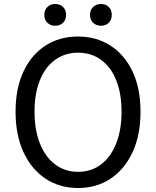

<svg xmlns="http://www.w3.org/2000/svg" viewBox="-20 -929 782 962"><path d="M371 13Q279 13 208.5 -33.5Q138 -80 98 -166Q58 -252 58 -369Q58 -487 98 -571.5Q138 -656 208.5 -701Q279 -746 371 -746Q463 -746 533.5 -700.5Q604 -655 644 -571Q684 -487 684 -369Q684 -252 644 -166Q604 -80 533.5 -33.5Q463 13 371 13ZM371 -68Q437 -68 486 -105Q535 -142 562 -210Q589 -278 589 -369Q589 -461 562 -527.5Q535 -594 486 -629.5Q437 -665 371 -665Q306 -665 256.5 -629.5Q207 -594 180 -527.5Q153 -461 153 -369Q153 -278 180 -210Q207 -142 256.5 -105Q306 -68 371 -68ZM256 -800Q233 -800 217.5 -815Q202 -830 202 -855Q202 -879 217.5 -894Q233 -909 256 -909Q281 -909 296 -894Q311 -879 311 -855Q311 -830 296 -815Q281 -800 256 -800ZM486 -800Q462 -800 446.5 -815Q431 -830 431 -855Q431 -879 446.5 -894Q462 -909 486 -909Q510 -909 525 -894Q540 -879 540 -855Q540 -830 525 -815Q510 -800 486 -800Z"/></svg>

Font: Noto Sans HK
Style: Regular
Weight: 400
Designer: Ryoko NISHIZUKA 西塚涼子 (kana, bopomofo & ideographs); Paul D. Hunt (Latin, Greek & Cyrillic); Sandoll Communications 산돌커뮤니
Foundry: Adobe
Version: Version 2.004-H2;hotconv 1.0.118;makeotfexe 2.5.65603